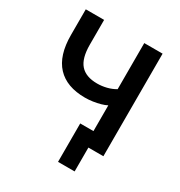

<svg xmlns="http://www.w3.org/2000/svg" viewBox="-200 -842 1070 1143"><g transform="rotate(30 335.5 -270.5)"><path d="M481 164H367V-100H533V0H481ZM458 0V-277Q441 -268 417.5 -261.5Q394 -255 367.5 -251Q341 -247 314 -247Q188 -247 122 -317.5Q56 -388 56 -529V-705H182V-535Q182 -441 219.5 -398.5Q257 -356 335 -356Q367 -356 399 -364Q431 -372 458 -388V-705H584V0Z"/></g></svg>

Font: Nunito Sans 10pt SemiCondensed
Style: Bold
Weight: 700
Width: 4
Designer: Vernon Adams
Foundry: Vernon Adams
Version: Version 3.101;gftools[0.9.27]